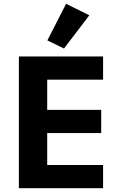

<svg xmlns="http://www.w3.org/2000/svg" viewBox="-20 -997 640 1017"><path d="M80 0V-698H526V-575H230V-415H516V-292H230V-123H526V0ZM319 -740 231 -783 330 -977 453 -916Z"/></svg>

Font: Lilex Nerd Font
Style: Bold
Weight: 700
Designer: Mike Abbink, Paul van der Laan, Pieter van Rosmalen, Mikhael Khrustik
Foundry: Mikhael Khrustik
Version: Version 2.400; ttfautohint (v1.8.4.7-5d5b);Nerd Fonts 3.3.0